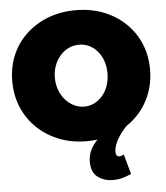

<svg xmlns="http://www.w3.org/2000/svg" viewBox="-62 -771 924 1069"><g transform="rotate(-5 400.0 -236.0)"><path d="M400 -716Q484 -716 554 -689Q624 -662 676 -613Q728 -564 756.5 -497.5Q785 -431 785 -352Q785 -273 756.5 -205.5Q728 -138 676 -88.5Q624 -39 554 -11.5Q484 16 400 16Q316 16 246 -11.5Q176 -39 124 -88.5Q72 -138 43.5 -205Q15 -272 15 -352Q15 -432 43.5 -498.5Q72 -565 124 -613.5Q176 -662 246 -689Q316 -716 400 -716ZM403 -523Q373 -523 345.5 -510.5Q318 -498 297.5 -474.5Q277 -451 265 -420Q253 -389 253 -351Q253 -314 265 -282Q277 -250 298 -226.5Q319 -203 346 -190Q373 -177 403 -177Q433 -177 459 -190Q485 -203 505 -226.5Q525 -250 536 -282Q547 -314 547 -351Q547 -389 536 -420Q525 -451 505 -474.5Q485 -498 459 -510.5Q433 -523 403 -523ZM581 -88 645 -67Q617 -41 596 -13Q575 15 564 41Q553 67 553 88Q553 103 558.5 109.5Q564 116 572 116Q584 116 598 108L629 219Q607 229 582.5 236.5Q558 244 526 244Q477 244 441.5 217.5Q406 191 406 132Q406 73 449.5 23Q493 -27 581 -88Z"/></g></svg>

Font: Alexandria Black
Style: Regular
Weight: 900
Designer: Mohamed Gaber
Foundry: Kief Type Foundry
Version: Version 5.100